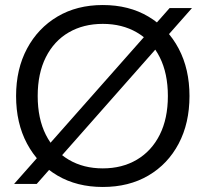

<svg xmlns="http://www.w3.org/2000/svg" viewBox="-20 -732 819 764"><path d="M36 0 655 -700H744L126 0ZM389 12Q286 12 208.5 -33.5Q131 -79 87.5 -160.5Q44 -242 44 -350Q44 -457 87.5 -538.5Q131 -620 208.5 -666Q286 -712 389 -712Q493 -712 570.5 -666Q648 -620 691 -538.5Q734 -457 734 -350Q734 -242 691 -160.5Q648 -79 570.5 -33.5Q493 12 389 12ZM389 -62Q466 -62 524.5 -96.5Q583 -131 615.5 -195.5Q648 -260 648 -350Q648 -440 615.5 -504.5Q583 -569 524.5 -603Q466 -637 389 -637Q312 -637 253.5 -603Q195 -569 162.5 -504.5Q130 -440 130 -350Q130 -260 162.5 -195.5Q195 -131 253.5 -96.5Q312 -62 389 -62Z"/></svg>

Font: DM Sans 28pt
Style: Regular
Weight: 400
Version: Version 4.004;gftools[0.9.30]